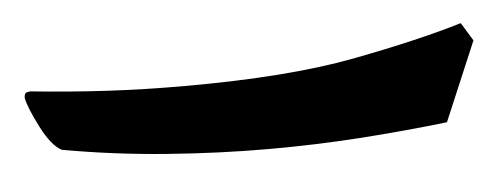

<svg xmlns="http://www.w3.org/2000/svg" viewBox="-25 -34 496 189"><g transform="rotate(-5 222.5 60.5)"><path d="M235 114Q186 114 134 110Q82 106 32 97Q22 92 12 72.5Q2 53 0 43Q0 38 3 37.5Q6 37 6 37Q45 41 81.5 43Q118 45 158 45Q260 45 325.5 32.5Q391 20 434 7L445 25L412 103Q369 108 325 111Q281 114 235 114Z"/></g></svg>

Font: Julee
Style: Regular
Weight: 400
Designer: Julian Tunni
Foundry: Julian Tunni
Version: Version 1.002; ttfautohint (v1.8.4.7-5d5b);gftools[0.9.23]